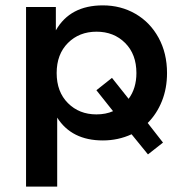

<svg xmlns="http://www.w3.org/2000/svg" viewBox="-20 -517 685 715"><path d="M530 -59 587 14 531 58 470 -17Q420 6 363 6Q247 6 193 -79V178H77V-491H188V-404Q241 -497 363 -497Q430 -497 484.5 -465.5Q539 -434 570.5 -376.5Q602 -319 602 -245Q602 -188 583 -140.5Q564 -93 530 -59ZM401 -103 339 -181 397 -227 459 -149Q488 -188 488 -245Q488 -315 446 -357Q404 -399 339.5 -399Q275 -399 233 -357Q191 -315 191 -245Q191 -175 233 -133Q275 -91 339 -91Q374 -91 401 -103Z"/></svg>

Font: Montserrat Ace
Style: Bold
Weight: 600
Designer: Julieta Ulanovsky
Foundry: Julieta Ulanovsky
Version: Version 1